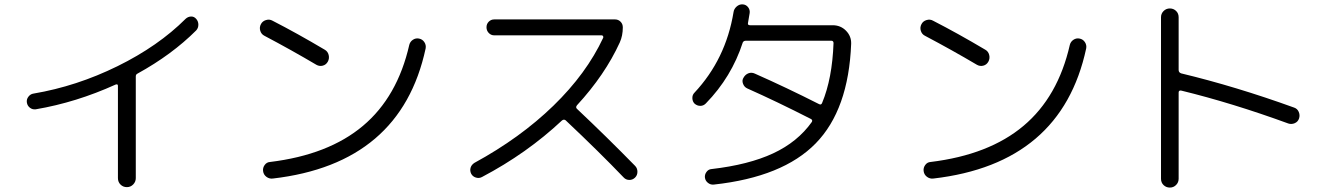

<svg xmlns="http://www.w3.org/2000/svg" viewBox="-20 -805 6040 872"><path d="M142.6 -308.6Q127.9 -306.6 116.2 -315.4Q104.5 -324.2 102.1 -338.9Q99.6 -353.5 108.9 -365.7Q118.2 -377.9 131.8 -379.9Q328.1 -413.1 513.7 -504.4Q699.2 -595.7 823.2 -719.7Q834 -729.5 847.7 -730Q861.3 -730.5 871.1 -719.2Q880.9 -708 880.9 -692.9Q880.9 -677.7 871.1 -667Q760.7 -556.6 604.5 -470.7Q595.7 -466.8 596.7 -455.1V-451.2V3.9Q596.7 20.5 585 32.7Q573.2 44.9 556.2 44.9Q539.1 44.9 527.3 33.2Q515.6 21.5 515.6 3.9V-415Q515.6 -424.8 504.9 -420.9Q326.2 -339.8 142.6 -308.6Z M1180.7 -642.6Q1167 -649.4 1162.1 -665Q1157.2 -680.7 1165 -695.3Q1171.9 -709 1188 -713.9Q1204.1 -718.8 1217.8 -710.9Q1330.1 -653.3 1455.1 -579.1Q1468.8 -571.3 1472.7 -555.2Q1476.6 -539.1 1468.8 -524.9Q1460.9 -510.7 1445.8 -506.8Q1430.7 -502.9 1417 -510.7Q1304.7 -577.1 1180.7 -642.6ZM1882.8 -629.9Q1898.4 -627 1907.2 -613.8Q1916 -600.6 1913.1 -585Q1800.8 -61.5 1218.8 5.9Q1203.1 7.8 1189.9 -2Q1176.8 -11.7 1174.8 -28.3Q1172.9 -43 1182.1 -55.7Q1191.4 -68.4 1206.1 -69.3Q1471.7 -101.6 1628.4 -233.4Q1785.2 -365.2 1838.9 -601.6Q1842.8 -616.2 1855.5 -624.5Q1868.2 -632.8 1882.8 -629.9Z M2168.9 -1Q2156.2 5.9 2141.6 1.5Q2127 -2.9 2120.1 -15.6Q2113.3 -29.3 2117.2 -43Q2121.1 -56.6 2134.8 -65.4Q2342.8 -178.7 2493.2 -324.7Q2643.6 -470.7 2719.7 -633.8Q2720.7 -637.7 2718.8 -641.1Q2716.8 -644.5 2712.9 -644.5H2224.6Q2210 -644.5 2199.7 -655.3Q2189.5 -666 2189.5 -681.2Q2189.5 -696.3 2199.7 -706.5Q2210 -716.8 2224.6 -716.8H2773.4Q2788.1 -716.8 2798.3 -706.5Q2808.6 -696.3 2808.6 -680.7Q2808.6 -642.6 2794.9 -612.3Q2727.5 -464.8 2600.6 -327.1Q2592.8 -317.4 2600.6 -310.5Q2736.3 -182.6 2864.3 -51.8Q2875 -41 2875 -24.9Q2875 -8.8 2863.8 2Q2852.5 12.7 2837.4 12.2Q2822.3 11.7 2812.5 1Q2703.1 -113.3 2548.8 -258.8Q2541 -264.6 2532.2 -257.8Q2373 -108.4 2168.9 -1Z M3185.5 -335Q3174.8 -324.2 3160.6 -324.2Q3146.5 -324.2 3134.8 -334Q3125 -343.8 3124.5 -358.9Q3124 -374 3133.8 -383.8Q3276.4 -536.1 3311.5 -750Q3313.5 -764.6 3325.7 -775.4Q3337.9 -786.1 3353 -785.2Q3368.2 -784.2 3377.4 -772.5Q3386.7 -760.7 3384.8 -746.1Q3382.8 -730.5 3377 -700.2Q3375 -690.4 3386.7 -690.4H3761.7Q3797.9 -690.4 3822.3 -665.5Q3846.7 -640.6 3845.7 -606.4Q3834 -306.6 3684.6 -153.8Q3535.2 -1 3222.7 33.2Q3208 35.2 3195.8 25.9Q3183.6 16.6 3181.6 2Q3179.7 -11.7 3188.5 -23.9Q3197.3 -36.1 3210.9 -37.1Q3379.9 -56.6 3491.2 -108.4Q3602.5 -160.2 3667 -251Q3671.9 -259.8 3663.1 -264.6Q3507.8 -343.8 3374 -403.3Q3360.4 -409.2 3354.5 -424.8Q3348.6 -440.4 3357.4 -453.1Q3365.2 -466.8 3379.4 -472.2Q3393.6 -477.5 3408.2 -470.7Q3551.8 -407.2 3700.2 -332Q3710 -327.1 3713.9 -337.9Q3759.8 -448.2 3765.6 -609.4Q3765.6 -620.1 3754.9 -620.1H3368.2Q3357.4 -620.1 3353.5 -612.3Q3302.7 -455.1 3185.5 -335Z M4180.7 -642.6Q4167 -649.4 4162.1 -665Q4157.2 -680.7 4165 -695.3Q4171.9 -709 4188 -713.9Q4204.1 -718.8 4217.8 -710.9Q4330.1 -653.3 4455.1 -579.1Q4468.8 -571.3 4472.7 -555.2Q4476.6 -539.1 4468.8 -524.9Q4460.9 -510.7 4445.8 -506.8Q4430.7 -502.9 4417 -510.7Q4304.7 -577.1 4180.7 -642.6ZM4882.8 -629.9Q4898.4 -627 4907.2 -613.8Q4916 -600.6 4913.1 -585Q4800.8 -61.5 4218.8 5.9Q4203.1 7.8 4189.9 -2Q4176.8 -11.7 4174.8 -28.3Q4172.9 -43 4182.1 -55.7Q4191.4 -68.4 4206.1 -69.3Q4471.7 -101.6 4628.4 -233.4Q4785.2 -365.2 4838.9 -601.6Q4842.8 -616.2 4855.5 -624.5Q4868.2 -632.8 4882.8 -629.9Z M5252.9 6.8V-726.6Q5252.9 -743.2 5264.6 -754.9Q5276.4 -766.6 5293 -766.6Q5309.6 -766.6 5321.3 -755.4Q5333 -744.1 5333 -726.6V-487.3Q5333 -475.6 5344.7 -471.7Q5592.8 -412.1 5857.4 -316.4Q5872.1 -311.5 5878.4 -296.9Q5884.8 -282.2 5879.9 -267.1Q5875 -252 5860.4 -245.6Q5845.7 -239.3 5831.1 -244.1Q5577.1 -336.9 5344.7 -393.6Q5333 -395.5 5333 -384.8V6.8Q5333 23.4 5321.3 35.2Q5309.6 46.9 5293 46.9Q5276.4 46.9 5264.6 35.6Q5252.9 24.4 5252.9 6.8Z"/></svg>

Font: Rounded-X Mgen+ 1m regular
Style: Regular
Weight: 400
Designer: [Source Han Sans]
Ryoko NISHIZUKA  (kana & ideographs); Paul D. Hunt (Latin, Greek & Cyrillic); Wenlong ZHANG  (bopomofo
Version: Version 1.059.20150602